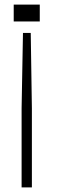

<svg xmlns="http://www.w3.org/2000/svg" viewBox="-20 -620 254 840"><path d="M80.5 -476H114.5L119.5 -146V200H74.5V-146ZM40 -600H154V-526H40Z"/></svg>

Font: Big Shoulders Text Thin Thin
Style: Regular
Weight: 250
Version: Version 2.002